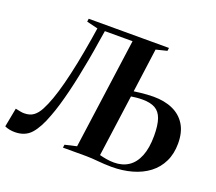

<svg xmlns="http://www.w3.org/2000/svg" viewBox="-143 -915 1238 1098"><g transform="rotate(20 476.0 -366.0)"><path d="M43.5 11Q27 11 10.8 7.8Q-5.5 4.5 -18 -1.5L4 -117Q20.5 -113.5 33.2 -111Q46 -108.5 57.5 -108.5Q92 -108.5 114 -124.8Q136 -141 152.5 -172.5Q169 -203.5 184.8 -247.5Q200.5 -291.5 215.8 -350Q231 -408.5 245.8 -481Q260.5 -553.5 275 -641L285.5 -708L217.5 -724.5L220 -743H708.5L706 -724.5L639.5 -708L603.5 -441Q621.5 -443.5 641 -445.8Q660.5 -448 680.8 -449.5Q701 -451 721 -451Q789 -451 839 -428.5Q889 -406 916.8 -360.8Q944.5 -315.5 944.5 -247Q944.5 -184.5 921.2 -136.5Q898 -88.5 855.8 -56.2Q813.5 -24 756.2 -7.8Q699 8.5 631 8.5Q609 8.5 588.2 7.2Q567.5 6 548 4.2Q528.5 2.5 510 1.2Q491.5 0 474.5 0H333.5L336 -18.5L407 -35L499.5 -708H331L319.5 -637.5Q310.5 -578.5 300.2 -522.5Q290 -466.5 279.2 -414.8Q268.5 -363 256.8 -315.5Q245 -268 232.8 -226.5Q220.5 -185 207 -150Q178 -70 142 -29.5Q106 11 43.5 11ZM636 -19.5Q687 -19.5 723.8 -43.8Q760.5 -68 780.5 -117.5Q800.5 -167 800.5 -241.5Q800.5 -306 787.2 -343.8Q774 -381.5 745 -397.8Q716 -414 668.5 -414Q645 -414 628.5 -412Q612 -410 599 -408L547.5 -32.5Q566.5 -27.5 589.5 -23.5Q612.5 -19.5 636 -19.5Z"/></g></svg>

Font: Merriweather 144pt SemiBold
Style: Italic
Weight: 600
Italic angle: -7.8°
Version: Version 2.101